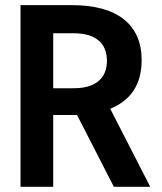

<svg xmlns="http://www.w3.org/2000/svg" viewBox="-20 -721 626 740"><path d="M185.1 -592.8V-380.9H263.2Q326.2 -380.9 359.1 -408Q392.1 -435.1 392.1 -486.8Q392.1 -538.6 359.1 -565.7Q326.2 -592.8 263.2 -592.8ZM185.1 -1H59.1V-701.2H256.8Q388.2 -701.2 457 -646.7Q525.9 -592.3 525.9 -488.8Q525.9 -351.1 404.8 -301.8L559.1 -1H418.9L276.9 -277.8H261.2H185.1Z"/></svg>

Font: LT Hoop SemBd
Style: Regular
Weight: 600
Designer: Daniel Lyons
Foundry: LyonsType
Version: Version 1.000